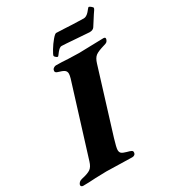

<svg xmlns="http://www.w3.org/2000/svg" viewBox="-249 -957 966 1071"><g transform="rotate(-30 234.0 -421.5)"><path d="M-46 -12Q-40 -29 -20 -34Q22 -43 39 -55Q56 -67 65 -97L206 -551Q211 -569 211 -579Q211 -594 200 -602Q189 -610 160 -618Q142 -623 148 -640Q150 -646 157.5 -650.5Q165 -655 171 -655Q207 -655 248 -652Q300 -650 319 -650L395 -652Q453 -654 476 -654Q492 -654 487 -639Q484 -630 478.5 -625.5Q473 -621 461 -618Q416 -605 400 -592.5Q384 -580 375 -550L249 -142Q233 -89 233 -74Q233 -59 241.5 -52Q250 -45 272 -39Q292 -34 299 -30Q306 -26 306 -19Q306 -9 300 -3.5Q294 2 284 2L199 0L119 -2Q100 -2 46 0Q4 3 -33 3Q-40 3 -44 -1.5Q-48 -6 -46 -12ZM186 -707Q186 -714 202 -740.5Q218 -767 236.5 -789Q255 -811 263 -811Q277 -811 311 -809Q335 -807 349 -807L370 -806Q410 -804 437 -804Q454 -804 472 -824Q477 -830 483.5 -838Q490 -846 492 -846Q497 -846 506 -838.5Q515 -831 515 -827Q515 -823 510 -815Q505 -807 497 -796Q481 -772 474 -760Q469 -752 465 -746Q461 -740 458 -735Q449 -721 427 -721Q417 -721 343 -727Q265 -733 252 -733Q240 -733 223 -712Q208 -691 205 -691Q200 -691 193 -697.5Q186 -704 186 -707Z"/></g></svg>

Font: EB Garamond ExtraBold
Style: Italic
Weight: 800
Italic angle: -17.2°
Designer: Georg Duffner and Octavio Pardo
Foundry: Georg Duffner
Version: Version 1.000